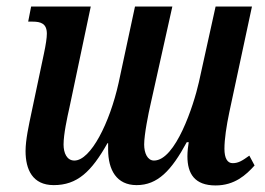

<svg xmlns="http://www.w3.org/2000/svg" viewBox="-20 -556 808 586"><path d="M638 10C696 10 731 -22 757 -51L741 -81C720 -66 708 -58 690 -58C674 -58 665 -73 665 -102C665 -131 671 -171 680 -214L749 -536H638L587 -305C571 -234 516 -66 450 -66C430 -66 420 -89 420 -115C420 -145 433 -210 440 -240L506 -536H392L342 -303C315 -181 257 -66 207 -66C184 -66 174 -89 174 -115C174 -146 185 -197 192 -228L257 -536H75L66 -490H79C105 -490 123 -484 123 -453C123 -441 120 -420 114 -392L76 -212C68 -174 58 -129 58 -95C58 -39 79 9 144 9C216 9 259 -32 308 -119H310V-100C310 -37 336 9 397 9C461 9 503 -35 550 -122H556C554 -111 552 -93 552 -79C552 -26 574 10 638 10Z"/></svg>

Font: Noto Serif Condensed Semi
Style: Italic
Weight: 600
Width: 3
Italic angle: -12°
Designer: Monotype Design Team
Foundry: Monotype Imaging Inc.
Version: Version 1.901